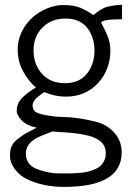

<svg xmlns="http://www.w3.org/2000/svg" viewBox="-20 -541 531 779"><path d="M128.9 -22.9Q88.9 -31.2 68.4 -52.2Q47.9 -73.2 47.9 -90.6Q47.9 -107.9 54.4 -122.1Q61 -136.2 74.2 -148.4Q95.7 -167.5 109.9 -176.3Q124 -185.1 125.5 -186Q96.2 -210.9 74 -251.2Q51.8 -291.5 51.8 -339.6Q51.8 -387.7 78.4 -430.2Q105 -472.7 149.7 -496.6Q194.3 -520.5 236.3 -520.5Q278.3 -520.5 304 -510.3Q329.6 -500 358.9 -480Q396 -510.3 419.4 -514.6Q449.7 -521 475.1 -521.5V-462.9H474.1Q390.6 -462.9 390.6 -447.8Q415.5 -401.9 421.6 -380.1Q427.7 -358.4 427.7 -336.4Q427.7 -257.8 377.2 -203.4Q326.7 -148.9 246.1 -148.9Q203.6 -148.9 159.2 -167.5Q155.3 -164.1 141.6 -154.3Q112.3 -133.8 112.3 -113.3Q112.3 -90.8 132.8 -82.5Q148.4 -76.2 171.6 -72.8Q194.8 -69.3 204.3 -68.1Q213.9 -66.9 236.3 -66.4Q291 -65.9 366.2 -47.9Q413.6 -36.6 443.6 -2.9Q473.6 30.8 473.6 77.6Q473.6 217.3 239.7 217.3Q157.2 217.3 92.8 187.5Q60.1 172.4 40.3 145.3Q20.5 118.2 20.5 91.8Q20.5 65.4 27.8 50.8Q35.2 36.1 50 24.4Q64.9 12.7 75.9 5.6Q86.9 -1.5 106 -11Q125 -20.5 128.9 -22.9ZM85 82.5Q85 130.4 136.7 147.5Q181.2 162.6 220 162.6Q258.8 162.6 271.5 162.4Q284.2 162.1 304.2 160.4Q324.2 158.7 336.9 155.5Q349.6 152.3 364.7 146Q379.9 139.6 388.7 130.9Q409.2 110.4 409.2 81.1Q409.2 51.8 389.6 34.4Q370.1 17.1 340.1 9.8Q310.1 2.4 280.8 -0.7Q251.5 -3.9 224.9 -5.1Q198.2 -6.3 192.9 -7.8Q140.6 11.7 125 21Q85 44.4 85 82.5ZM152.6 -429.7Q116.2 -393.6 116.2 -336.4Q116.2 -279.3 150.4 -241.5Q184.6 -203.6 243.4 -203.6Q302.2 -203.6 332.8 -242.2Q363.3 -280.8 363.3 -335.9Q363.3 -391.1 333.3 -428.5Q303.2 -465.8 246.1 -465.8Q189 -465.8 152.6 -429.7Z"/></svg>

Font: News Cycle
Style: Regular
Weight: 500
Version: Version 0.5.2